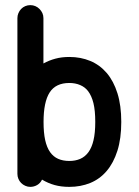

<svg xmlns="http://www.w3.org/2000/svg" viewBox="-20 -729 541 749"><path d="M250.5 -506.8Q294.9 -506.8 332.3 -491.2Q369.6 -475.6 396.5 -444.1Q423.3 -412.6 438.2 -365Q453.1 -317.4 453.1 -253.4Q453.1 -188.5 438 -140.9Q422.9 -93.3 396 -61.8Q369.1 -30.3 331.8 -15.1Q294.4 0 250.5 0Q218.8 0 193.1 -7.1Q167.5 -14.2 144 -28.3Q137.2 -14.2 124.8 -7.1Q112.3 0 98.1 0Q87.9 0 78.6 -4.2Q69.3 -8.3 62.5 -15.1Q55.7 -22 51.8 -31.2Q47.9 -40.5 47.9 -50.8V-658.2Q47.9 -668.5 51.8 -677.7Q55.7 -687 62.5 -694.1Q69.3 -701.2 78.6 -705.1Q87.9 -709 98.1 -709Q108.9 -709 117.9 -705.1Q127 -701.2 134 -694.1Q141.1 -687 145.3 -678Q149.4 -668.9 149.4 -658.2V-481.4Q171.9 -493.7 196.3 -500.2Q220.7 -506.8 250.5 -506.8ZM323.2 -374Q311.5 -389.2 292.7 -397.2Q273.9 -405.3 250.5 -405.3Q197.3 -405.3 173.6 -368.2Q149.9 -331.1 149.9 -253.4Q149.9 -211.4 156.2 -182.6Q162.6 -153.8 175.3 -135.7Q188 -117.7 206.8 -109.4Q225.6 -101.1 250.5 -101.1Q273.9 -101.1 292.7 -109.1Q311.5 -117.2 324.7 -135Q337.9 -152.8 344.7 -181.6Q351.6 -210.4 351.6 -253.4Q351.6 -297.9 344.5 -326.7Q337.4 -355.5 323.2 -374Z"/></svg>

Font: TGL 0-17
Style: Regular
Weight: 400
Designer: Peter Wiegel
Foundry: Peter Wiegel
Version: Version 1.003 2010